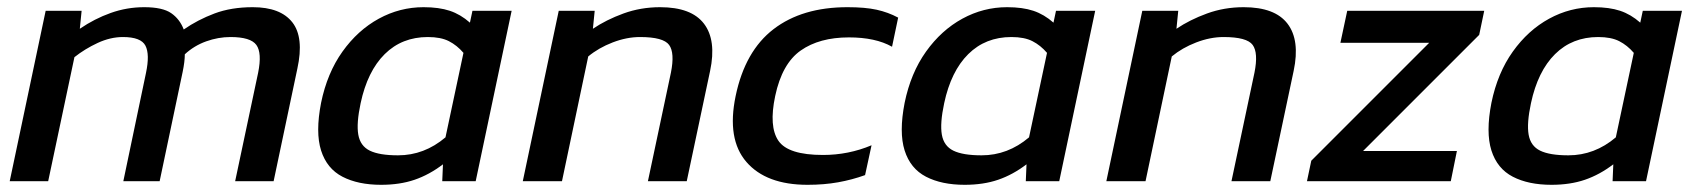

<svg xmlns="http://www.w3.org/2000/svg" viewBox="-20 -504 4722 534"><path d="M7 0 107 -474H207L202 -424Q243 -452 288 -468Q333 -484 381 -484Q432 -484 456 -467.5Q480 -451 491 -422Q530 -449 576.5 -466.5Q623 -484 683 -484Q760 -484 793 -442Q826 -400 807 -313L741 0H634L698 -302Q709 -357 693 -379Q677 -401 621 -401Q587 -401 553.5 -389Q520 -377 494 -353Q494 -333 488 -304L424 0H323L386 -301Q397 -353 384.5 -377Q372 -401 322 -401Q287 -401 251.5 -384.5Q216 -368 187 -345L114 0Z M1040 10Q976 10 932.5 -12.5Q889 -35 873 -85.5Q857 -136 873 -218Q890 -301 932.5 -360.5Q975 -420 1033.5 -452Q1092 -484 1158 -484Q1201 -484 1231 -474Q1261 -464 1287 -441L1294 -474H1403L1303 0H1210L1212 -47Q1174 -18 1133 -4Q1092 10 1040 10ZM1087 -72Q1160 -72 1219 -122L1269 -357Q1251 -378 1228.5 -389.5Q1206 -401 1170 -401Q1098 -401 1050 -353.5Q1002 -306 983 -217Q971 -161 976.5 -129.5Q982 -98 1008.5 -85Q1035 -72 1087 -72Z M1434 0 1534 -474H1634L1629 -424Q1666 -449 1714 -466.5Q1762 -484 1816 -484Q1903 -484 1938 -438Q1973 -392 1955 -307L1890 0H1782L1846 -302Q1857 -357 1841 -379Q1825 -401 1760 -401Q1723 -401 1684 -386Q1645 -371 1616 -347L1543 0Z M2226 10Q2111 10 2056 -53.5Q2001 -117 2026 -237Q2052 -362 2131.5 -423Q2211 -484 2337 -484Q2386 -484 2418 -477Q2450 -470 2478 -455L2461 -374Q2415 -400 2341 -400Q2259 -400 2207 -363.5Q2155 -327 2136 -237Q2118 -152 2145 -112.5Q2172 -73 2269 -73Q2340 -73 2404 -100L2386 -17Q2350 -4 2311 3Q2272 10 2226 10Z M2663 10Q2599 10 2555.5 -12.5Q2512 -35 2496 -85.5Q2480 -136 2496 -218Q2513 -301 2555.5 -360.5Q2598 -420 2656.5 -452Q2715 -484 2781 -484Q2824 -484 2854 -474Q2884 -464 2910 -441L2917 -474H3026L2926 0H2833L2835 -47Q2797 -18 2756 -4Q2715 10 2663 10ZM2710 -72Q2783 -72 2842 -122L2892 -357Q2874 -378 2851.5 -389.5Q2829 -401 2793 -401Q2721 -401 2673 -353.5Q2625 -306 2606 -217Q2594 -161 2599.5 -129.5Q2605 -98 2631.5 -85Q2658 -72 2710 -72Z M3057 0 3157 -474H3257L3252 -424Q3289 -449 3337 -466.5Q3385 -484 3439 -484Q3526 -484 3561 -438Q3596 -392 3578 -307L3513 0H3405L3469 -302Q3480 -357 3464 -379Q3448 -401 3383 -401Q3346 -401 3307 -386Q3268 -371 3239 -347L3166 0Z M3615 0 3627 -57 3955 -385H3708L3727 -474H4108L4094 -407L3771 -84H4032L4015 0Z M4295 10Q4231 10 4187.5 -12.5Q4144 -35 4128 -85.5Q4112 -136 4128 -218Q4145 -301 4187.5 -360.5Q4230 -420 4288.5 -452Q4347 -484 4413 -484Q4456 -484 4486 -474Q4516 -464 4542 -441L4549 -474H4658L4558 0H4465L4467 -47Q4429 -18 4388 -4Q4347 10 4295 10ZM4342 -72Q4415 -72 4474 -122L4524 -357Q4506 -378 4483.5 -389.5Q4461 -401 4425 -401Q4353 -401 4305 -353.5Q4257 -306 4238 -217Q4226 -161 4231.5 -129.5Q4237 -98 4263.5 -85Q4290 -72 4342 -72Z"/></svg>

Font: Kanit
Style: Italic
Weight: 400
Italic angle: -12°
Designer: Katatrad Team
Foundry: CadsonDemak
Version: Version 2.000; ttfautohint (v1.8.3)